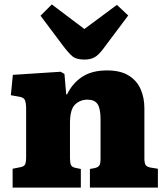

<svg xmlns="http://www.w3.org/2000/svg" viewBox="-20 -847 754 867"><path d="M37 0V-85L72 -92Q88 -95 93 -104Q98 -113 98 -140V-354Q98 -384 92 -396Q86 -408 63 -411L29 -417L38 -509L254 -523L271 -513L279 -421H283Q307 -471 351 -500Q395 -529 463 -529Q524 -529 561 -506Q598 -483 615 -444.5Q632 -406 632 -358V-131Q632 -111 637.5 -102Q643 -93 662 -90L693 -85V0H386V-84L408 -88Q424 -92 429 -100.5Q434 -109 434 -130V-308Q434 -357 420.5 -377Q407 -397 375 -397Q342 -397 319 -375Q296 -353 296 -291V-133Q296 -112 300.5 -102Q305 -92 321 -89L345 -84V0ZM362 -578Q325 -578 308 -592Q291 -606 268 -636L163 -776L214 -827L361 -716L508 -825L559 -777L445 -625Q423 -596 404.5 -587Q386 -578 362 -578Z"/></svg>

Font: Literata 12pt ExtraBold
Style: Regular
Weight: 800
Designer: Latin by Veronika Burian and Jose Scaglione. Greek by Irene Vlachou. Cyrillic by Vera Evstafieva.
Foundry: TypeTogether
Version: Version 3.002